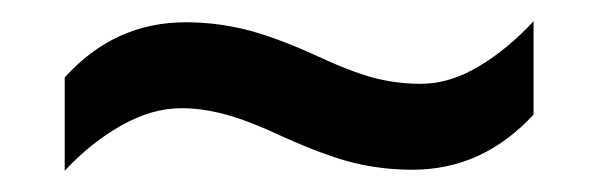

<svg xmlns="http://www.w3.org/2000/svg" viewBox="-20 -509 564 181"><path d="M247 -380Q215 -395 193 -401Q171 -407 151 -407Q123 -407 94 -390.5Q65 -374 41 -348V-436Q88 -488 155 -488Q183 -488 210 -481.5Q237 -475 275 -458Q309 -442 331 -436Q353 -430 377 -430Q404 -430 431.5 -446.5Q459 -463 483 -489V-401Q435 -349 369 -349Q340 -349 313.5 -355.5Q287 -362 247 -380Z"/></svg>

Font: Noto Sans Malayalam UI SemiCondensed Medium
Style: Regular
Weight: 500
Width: 4
Designer: Jelle Bosma - Monotype Design Team
Foundry: Monotype Imaging Inc.
Version: Version 2.104; ttfautohint (v1.8.4.7-5d5b)